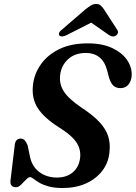

<svg xmlns="http://www.w3.org/2000/svg" viewBox="-20 -931 681 963"><path d="M294.5 12Q251.5 12 222.8 3.8Q194 -4.5 176.2 -15.2Q158.5 -26 148 -34.2Q137.5 -42.5 131 -42.5Q122.5 -42.5 110.5 -30Q98.5 -17.5 85.8 -4.8Q73 8 60.5 8Q29.5 8 32.5 -25L53.5 -199Q56 -236 84 -236Q96 -236 104 -227.2Q112 -218.5 118.5 -202L129 -152Q138.5 -97.5 176 -69Q213.5 -40.5 265.5 -40.5Q313.5 -40.5 344 -65.8Q374.5 -91 381 -133.5Q388 -176 365.8 -213Q343.5 -250 277 -291.5Q201.5 -339 169.5 -388.5Q137.5 -438 145.5 -505.5Q151.5 -560.5 184.8 -608Q218 -655.5 277 -684.5Q336 -713.5 420.5 -713.5Q493 -713.5 542.5 -690.2Q592 -667 617 -630.5Q642 -594 640.5 -554Q639.5 -526 624.8 -507.5Q610 -489 584.5 -489Q563 -489 549.8 -500.5Q536.5 -512 527.5 -539.5L517.5 -577Q506 -622 478.5 -643.8Q451 -665.5 411.5 -665.5Q355.5 -665.5 321.5 -634Q287.5 -602.5 282 -557Q275.5 -511.5 299.5 -473.5Q323.5 -435.5 387 -392.5Q447.5 -353 480 -317.5Q512.5 -282 523.2 -245.8Q534 -209.5 529 -167.5Q524 -114.5 492.8 -74Q461.5 -33.5 410.8 -10.8Q360 12 294.5 12ZM314.5 -755Q288.5 -742.5 278.5 -752.5Q274.5 -756.5 276.2 -764.5Q278 -772.5 289.5 -781.5L409.5 -885Q424.5 -896.5 436.2 -903.8Q448 -911 462.5 -911Q477 -911 484.8 -903.8Q492.5 -896.5 501 -885L568 -781.5Q574 -772.5 571 -764.5Q568 -756.5 561.5 -752.5Q545.5 -742.5 527 -755L437.5 -817.5Z"/></svg>

Font: Fraunces 9pt S000 SemiBold
Style: Italic
Weight: 600
Italic angle: -16°
Version: Version 1.000; ttfautohint (v1.8.3)